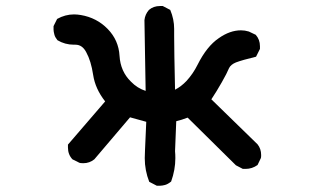

<svg xmlns="http://www.w3.org/2000/svg" viewBox="-20 -585 1040 625"><path d="M546.9 -491.2V-467.8Q546.9 -421.9 549.8 -293Q570.3 -303.7 586.9 -321.3Q608.4 -344.7 623 -374Q653.3 -434.6 692.4 -460.9Q728.5 -486.3 764.6 -486.3Q777.3 -486.3 790 -482.4L812.5 -471.7Q826.2 -456.1 826.2 -434.6Q826.2 -431.6 826.2 -425.8L813.5 -400.4Q768.6 -389.6 748 -381.8Q731.4 -375 725.6 -363.3Q718.8 -346.7 702.1 -317.4Q685.5 -288.1 668 -261.7L818.4 -115.2Q830.1 -100.6 830.1 -80.1Q830.1 -72.3 829.1 -70.3L818.4 -47.9Q800.8 -35.2 779.3 -35.2Q776.4 -35.2 770.5 -35.2L748 -46.9L590.8 -202.1Q570.3 -194.3 553.7 -190.4L549.8 -92.8Q550.8 -83 550.8 -70.3Q550.8 -32.2 537.1 5.9Q526.4 14.6 517.1 17.1Q507.8 19.5 502 19.5Q496.1 19.5 490.2 19.5L465.8 6.8Q451.2 -30.3 451.2 -70.3Q451.2 -84 452.1 -97.7L456.1 -188.5L403.3 -203.1L287.1 -66.4Q271.5 -53.7 251 -53.7Q240.2 -53.7 237.3 -55.7L215.8 -66.4Q201.2 -82 201.2 -104.5Q201.2 -107.4 201.2 -114.3L322.3 -254.9Q290 -295.9 283.2 -341.3Q276.4 -386.7 260.7 -415Q248 -439.5 225.6 -439.5H220.7Q191.4 -439.5 167 -454.1Q159.2 -463.9 157.2 -471.7Q154.3 -482.4 154.3 -488.3Q154.3 -494.1 154.3 -500L166 -523.4Q192.4 -538.1 220.7 -538.1Q231.4 -538.1 243.2 -536.1Q294.9 -527.3 330.6 -490.7Q366.2 -454.1 369.1 -403.3Q372.1 -352.5 406.2 -319.3Q426.8 -297.9 454.1 -289.1L450.2 -519.5Q452.1 -538.1 464.8 -552.7Q479.5 -565.4 501 -565.4Q503.9 -565.4 509.8 -565.4L534.2 -552.7Q546.9 -522.5 546.9 -491.2Z"/></svg>

Font: JasonHandwriting2
Style: SemiBold
Weight: 600
Version: Version 1.04.7